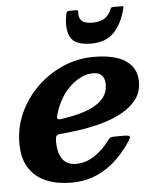

<svg xmlns="http://www.w3.org/2000/svg" viewBox="-54 -795 703 856"><g transform="rotate(-5 297.5 -367.0)"><path d="M373.5 -595Q299.5 -595 280 -633.8Q260.5 -672.5 274.5 -739.5Q276.5 -749 288 -749H320Q328 -749 327.5 -741Q324.5 -716.5 337.5 -702Q350.5 -687.5 387 -687.5Q421.5 -687.5 441 -700.5Q460.5 -713.5 469.5 -734.5Q472.5 -741.5 474.2 -745.2Q476 -749 485 -749H521Q528.5 -749 529.5 -746.8Q530.5 -744.5 528.5 -737Q512 -671.5 475.5 -633.2Q439 -595 373.5 -595ZM15 -180Q15 -251.5 44.2 -315.5Q73.5 -379.5 124.2 -428.8Q175 -478 240.2 -506.5Q305.5 -535 377 -535Q472.5 -535 521.2 -502Q570 -469 570 -407.5Q570 -362 545.8 -329.5Q521.5 -297 481.5 -274.5Q441.5 -252 392.8 -238Q344 -224 293.8 -216.5Q243.5 -209 200.5 -205.5Q187 -204.5 182.8 -198.2Q178.5 -192 178.5 -176.5Q178.5 -66.5 259.5 -66.5Q303.5 -66.5 343.2 -93.5Q383 -120.5 410.5 -159.5Q416 -167 421 -170Q426 -173 440 -173H485.5Q503.5 -173 507.2 -168.2Q511 -163.5 502.5 -150.5Q476.5 -109 438.2 -71Q400 -33 348.2 -9Q296.5 15 230 15Q170 15 121.2 -4.5Q72.5 -24 43.8 -66.8Q15 -109.5 15 -180ZM210 -271.5Q247 -276.5 284.5 -285.8Q322 -295 353 -310.5Q384 -326 402.8 -350Q421.5 -374 421.5 -408Q421.5 -462.5 369.5 -462.5Q319.5 -462.5 270 -419Q220.5 -375.5 196 -297Q191 -281.5 193 -275.8Q195 -270 210 -271.5Z"/></g></svg>

Font: Besley*
Style: Bold Italic
Weight: 700
Italic angle: -13°
Designer: Owen Earl
Foundry: indestructible type*
Version: Version 2.000; ttfautohint (v1.8.3)